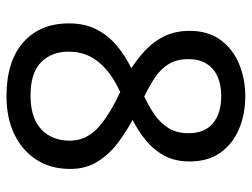

<svg xmlns="http://www.w3.org/2000/svg" viewBox="-112 -653 775 591"><g transform="rotate(90 275.5 -357.5)"><path d="M276 10Q169 10 110.5 -41.5Q52 -93 52 -182Q52 -231 70.5 -267Q89 -303 120.5 -329.5Q152 -356 190 -374Q158 -395 132 -420Q106 -445 90.5 -478Q75 -511 75 -554Q75 -611 103 -649Q131 -687 177 -706Q223 -725 276 -725Q331 -725 376.5 -706Q422 -687 449.5 -649Q477 -611 477 -553Q477 -510 460 -477.5Q443 -445 414.5 -421Q386 -397 349 -378Q387 -358 421.5 -331.5Q456 -305 478 -269.5Q500 -234 500 -186Q500 -126 471.5 -82Q443 -38 393 -14Q343 10 276 10ZM274 -64Q343 -64 378 -97Q413 -130 413 -185Q413 -233 376.5 -268.5Q340 -304 263 -340Q222 -321 194.5 -297.5Q167 -274 153 -245.5Q139 -217 139 -181Q139 -129 171.5 -96.5Q204 -64 274 -64ZM277 -414Q309 -429 334.5 -447Q360 -465 375 -490Q390 -515 390 -550Q390 -600 359.5 -625.5Q329 -651 275 -651Q241 -651 215.5 -639.5Q190 -628 176 -605.5Q162 -583 162 -550Q162 -514 177 -489.5Q192 -465 218 -447.5Q244 -430 277 -414Z"/></g></svg>

Font: hin115
Style: Book
Weight: 400
Designer: Jelle Bosma - Monotype Design Team
Foundry: Monotype Imaging Inc.
Version: Version 2.003